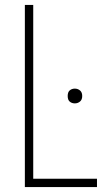

<svg xmlns="http://www.w3.org/2000/svg" viewBox="-20 -760 427 780"><path d="M81 -740H115V-34H374V0H81ZM284 -340Q272 -340 263.5 -347Q255 -354 255 -370Q255 -386 263.5 -393Q272 -400 284 -400Q296 -400 305 -392.5Q314 -385 314 -370Q314 -355 305 -347.5Q296 -340 284 -340Z"/></svg>

Font: Encode Sans Compressed
Style: Thin
Weight: 100
Designer: Pablo Impallari, Andres Torresi
Foundry: Pablo Impallari, Andres Torresi
Version: Version 1.000; ttfautohint (v1.00) -l 8 -r 50 -G 200 -x 14 -